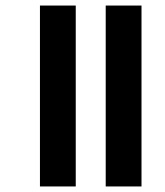

<svg xmlns="http://www.w3.org/2000/svg" viewBox="-20 -689 593 692"><path d="M361 -17V-669H490V-17ZM124 -17V-669H253V-17Z"/></svg>

Font: Noto Sans Malayalam UI ExtraCondensed
Style: Bold
Weight: 700
Width: 2
Designer: Jelle Bosma - Monotype Design Team
Foundry: Monotype Imaging Inc.
Version: Version 2.104; ttfautohint (v1.8.4.7-5d5b)